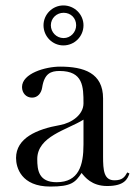

<svg xmlns="http://www.w3.org/2000/svg" viewBox="-20 -676 496 706"><path d="M140 -583C140 -623 173 -656 213 -656C254 -656 287 -623 287 -583C287 -542 254 -509 213 -509C173 -509 140 -542 140 -583ZM167 -583C167 -558 187 -536 214 -536C240 -536 260 -558 260 -583C260 -610 240 -629 214 -629C188 -629 167 -609 167 -583ZM213 0ZM39 -95C39 -168 115 -201 200 -216C245 -224 287 -255 287 -296C287 -357 286 -415 199 -415C167 -415 143 -406 135 -354C132 -334 119 -317 98 -317C76 -317 61 -334 61 -356C61 -406 147 -431 201 -431C288 -431 359 -408 359 -314V-101C359 -49 362 -13 401 -13C431 -13 439 -26 448 -42L456 -38C449 -19 439 8 374 8C317 8 292 -25 280 -40C257 -5 242 10 165 10C58 10 39 -60 39 -95ZM188 -6C270 -6 287 -68 287 -145V-236C226 -198 117 -175 117 -91C117 -51 122 -6 188 -6Z"/></svg>

Font: Open Baskerville 0.0.53
Style: Normal
Weight: 400
Designer: Isaac Moore, James Puckett, Rob Mientjes
Foundry: The Open Baskerville Project
Version: 0.0.53 (g939f078)